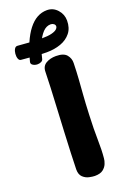

<svg xmlns="http://www.w3.org/2000/svg" viewBox="-230 -965 664 1021"><g transform="rotate(-20 102.5 -454.0)"><path d="M119.1 3.9Q107.4 3.9 87.9 -0.3Q68.3 -4.4 52.9 -18.9Q37.6 -33.3 37.6 -62.4Q38.3 -100.6 40.6 -155Q42.9 -209.4 45.9 -272.4Q49 -335.4 52.3 -397.9Q55.6 -460.4 58.1 -514.9Q60.6 -569.4 61.2 -606.2Q61.4 -637.9 85.2 -652.1Q109 -666.2 141.6 -666.2Q185.3 -666.2 202.3 -645.6Q219.3 -624.9 218.3 -598.6Q217.1 -550 214.3 -509.9Q211.6 -469.8 208 -423.6Q204.4 -377.4 201.7 -311.8Q198.1 -230.3 199.4 -172.3Q200.8 -114.2 196.4 -68Q195.7 -54.7 188.9 -37.8Q182.2 -21 166.3 -8.6Q150.4 3.9 119.1 3.9ZM68.7 -677.9Q66.7 -667.6 57.1 -662.9Q47.4 -658.2 36.3 -658.2Q21.7 -658.2 10.4 -665.4Q-0.9 -672.6 2.1 -684.1Q30.7 -796.6 75.6 -854.2Q120.6 -911.9 180.1 -911.9Q214.9 -911.9 238.8 -885.4Q262.7 -858.9 262.7 -823.7Q262.7 -781.3 240.9 -754.2Q219.2 -727.1 183.3 -714.3Q147.4 -701.4 103.3 -701.4Q69.6 -701.4 32.8 -704.4Q-3.9 -707.4 -39.8 -710.7Q-49.1 -711.7 -53.4 -723.6Q-57.7 -735.4 -56.3 -751Q-54.9 -766.6 -48.4 -777.4Q-42 -788.3 -30.7 -787.3Q8.9 -783.6 42.3 -781.7Q75.7 -779.9 102.8 -779.9Q138.3 -779.9 159.2 -785Q180 -790.1 189.1 -798.2Q198.1 -806.3 198.1 -815Q198.1 -822.9 190.6 -828.7Q183 -834.4 173 -834.4Q148.6 -834.4 128.8 -813.6Q109 -792.7 94 -757.3Q79 -722 68.7 -677.9Z"/></g></svg>

Font: Playpen Sans Arabic
Style: Regular
Weight: 400
Designer: Azza Alameddine, Laura Meseguer, Veronika Burian, José Scaglione
Foundry: TypeTogether
Version: Version 2.000